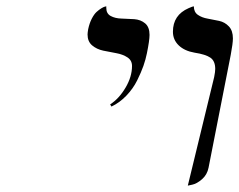

<svg xmlns="http://www.w3.org/2000/svg" viewBox="-20 -579 754 605"><path d="M571.8 5.9 654.8 -335.9Q658.2 -353 658.2 -361.8Q658.2 -386.7 643.1 -397.2Q627.9 -407.7 592.8 -413.1Q561.5 -418.5 543.2 -436Q524.9 -453.6 524.9 -479Q524.9 -531.7 574.2 -553.2Q587.4 -559.1 590.8 -559.1Q590.8 -541 603.5 -532.2Q616.2 -523.4 634.3 -520.3Q652.3 -517.1 670.4 -513.2Q688.5 -509.3 701.2 -495.8Q713.9 -482.4 713.9 -458Q713.9 -442.4 707 -405.8L637.2 -50.8Q632.8 -28.3 616.5 -14.2Q600.1 0 585.9 2.9ZM331.1 -243.2 327.1 -250Q355.5 -268.6 375.7 -303Q396 -337.4 396 -371.1Q396 -388.7 381.6 -398.2Q367.2 -407.7 346.7 -411.4Q326.2 -415 305.4 -419.4Q284.7 -423.8 270.3 -436Q255.9 -448.2 255.9 -470.2Q255.9 -475.1 257.8 -486.8Q261.7 -505.4 269 -519.8Q276.4 -534.2 284.2 -541.3Q292 -548.3 299.1 -552.7Q306.2 -557.1 310.5 -558.1L314.9 -559.1V-554.2Q314.9 -536.1 328.9 -528.6Q342.8 -521 362.8 -520.5Q382.8 -520 403.1 -518.6Q423.3 -517.1 437.3 -505.4Q451.2 -493.7 451.2 -469.2Q451.2 -451.7 442.9 -411.1Q439 -391.6 431.9 -371.3Q424.8 -351.1 412.1 -325.4Q399.4 -299.8 378.2 -277.6Q356.9 -255.4 331.1 -243.2Z"/></svg>

Font: Linear Smooth
Style: Italic
Weight: 400
Designer: Philipp H. Poll, Flanker
Foundry: Philipp H. Poll, reworked by Flanker
Version: Version 1.061 | FøM Fix